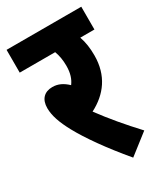

<svg xmlns="http://www.w3.org/2000/svg" viewBox="-164 -695 683 788"><g transform="rotate(-30 177.0 -300.5)"><path d="M324 -53C269 -112 221 -169 179 -226C253 -264 301 -327 301 -422C301 -456 297 -486 287 -514H354V-622H0V-514H168C176 -493 180 -469 180 -443C180 -409 172 -384 157 -364C135 -385 113 -396 86 -396C48 -396 25 -373 25 -331C25 -295 39 -256 65 -208C97 -149 154 -68 229 21Z"/></g></svg>

Font: Noto Sans Devanagari ExtraCondensed
Style: Bold
Weight: 700
Width: 2
Designer: Jelle Bosma - Monotype Design Team
Foundry: Monotype Imaging Inc.
Version: Version 2.004